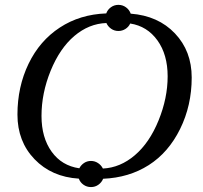

<svg xmlns="http://www.w3.org/2000/svg" viewBox="-20 -716 822 779"><path d="M50.8 -251Q50.8 -363.8 95.9 -457.3Q141.1 -550.8 222.7 -604.2Q304.2 -657.7 411.1 -661.6Q416.5 -676.8 429.9 -686.5Q443.4 -696.3 460.4 -696.3Q477.5 -696.3 491.2 -686.3Q504.9 -676.3 510.3 -660.6Q622.1 -651.9 689.9 -580.3Q757.8 -508.8 757.8 -401.4Q757.8 -288.1 710.7 -192.6Q663.6 -97.2 583.5 -46.1Q503.4 4.9 398.4 9.3Q392.6 23.9 379.4 33.4Q366.2 43 349.1 43Q332 43 318.6 33.4Q305.2 23.9 299.8 8.8Q189.5 2 120.1 -70.1Q50.8 -142.1 50.8 -251ZM148.4 -245.6Q148.4 -157.7 189.5 -100.6Q230.5 -43.5 301.8 -33.2Q308.6 -46.4 321 -54.7Q333.5 -63 349.1 -63Q364.7 -63 377.7 -54.4Q390.6 -45.9 397.5 -32.2Q467.8 -35.6 527.1 -86.2Q586.4 -136.7 623.3 -227.3Q660.2 -317.9 660.2 -406.2Q660.2 -494.6 618.7 -552.2Q577.1 -609.9 508.3 -620.6Q502 -606.9 489 -598.6Q476.1 -590.3 460.4 -590.3Q443.8 -590.3 430.9 -599.4Q418 -608.4 411.6 -622.6Q340.8 -620.1 281.7 -570.1Q222.7 -520 185.5 -429Q148.4 -337.9 148.4 -245.6Z"/></svg>

Font: Tinos
Style: Italic
Weight: 400
Italic angle: -16.333°
Designer: Steve Matteson
Foundry: Monotype Imaging Inc.
Version: Version 1.32